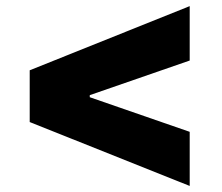

<svg xmlns="http://www.w3.org/2000/svg" viewBox="-20 -613 733 634"><path d="M78.1 -210V-380.9L606.4 -592.8V-413.1L276.4 -298.8V-292L606.4 -177.7V1Z"/></svg>

Font: Inter Black
Style: Regular
Weight: 900
Designer: Rasmus Andersson
Foundry: rsms
Version: Version 4.000;git-a52131595